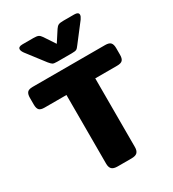

<svg xmlns="http://www.w3.org/2000/svg" viewBox="-220 -1054 1054 1172"><g transform="rotate(-30 307.0 -468.0)"><path d="M205 -764 109 -889Q97 -906 97 -917Q97 -936 127 -936H204Q228 -936 238.5 -931Q249 -926 259 -911L310 -834L360 -911Q370 -926 380.5 -931Q391 -936 415 -936H492Q522 -936 522 -917Q522 -906 510 -889L414 -764Q402 -747 393.5 -742.5Q385 -738 360 -738H259Q235 -738 227 -742.5Q219 -747 205 -764ZM205 -50V-534H51Q23 -534 13 -545.5Q3 -557 3 -583V-630Q3 -656 13 -668Q23 -680 51 -680H562Q590 -680 600.5 -668Q611 -656 611 -630V-583Q611 -557 600.5 -545.5Q590 -534 562 -534H408V-50Q408 -24 396 -12Q384 0 355 0H258Q229 0 217 -12Q205 -24 205 -50Z"/></g></svg>

Font: Mitr SemiBold
Style: Regular
Weight: 600
Designer: Thanarat Vachiruckul
Foundry: Cadson Demak
Version: Version 1.002